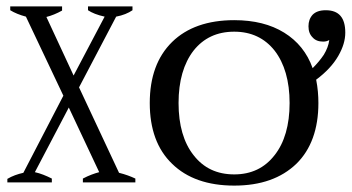

<svg xmlns="http://www.w3.org/2000/svg" viewBox="-20 -570 1099 600"><path d="M403 -12C388 -19 372 -25 352 -30C352 -30 227 -297 227 -297C227 -297 343 -518 343 -518C364 -522 381 -529 394 -538C394 -538 394 -550 394 -550C394 -550 255 -550 255 -550C255 -550 255 -538 255 -538C267 -530 284 -523 307 -518C307 -518 210 -334 210 -334C210 -334 125 -517 125 -517C141 -521 158 -528 174 -537C174 -537 174 -550 174 -550C174 -550 12 -550 12 -550C12 -550 12 -538 12 -538C25 -530 42 -523 61 -518C61 -518 178 -271 178 -271C178 -271 53 -30 53 -30C35 -26 18 -20 3 -11C3 -11 3 0 3 0C3 0 142 0 142 0C142 0 142 -12 142 -12C124 -21 107 -28 89 -32C89 -32 195 -234 195 -234C195 -234 290 -32 290 -32C275 -28 258 -22 239 -12C239 -12 239 0 239 0C239 0 403 0 403 0C403 0 403 -12 403 -12Z M1037 -395C1052 -421 1059 -445 1059 -468C1059 -515 1039 -538 998 -538C979 -538 966 -533 957 -524C948 -514 944 -502 944 -488C944 -473 948 -462 957 -453C965 -444 976 -440 990 -440C998 -440 1004 -442 1009 -445C1007 -429 1001 -414 992 -399C982 -384 970 -370 957 -357C940 -405 910 -442 868 -468C826 -494 774 -507 712 -507C629 -507 564 -484 518 -439C471 -393 448 -329 448 -248C448 -167 471 -103 518 -58C564 -13 629 10 712 10C795 10 859 -13 906 -58C952 -103 975 -167 975 -248C975 -271 973 -296 968 -321C999 -344 1022 -369 1037 -395ZM838 -85C807 -45 765 -25 712 -25C658 -25 616 -45 585 -85C554 -124 538 -179 538 -248C538 -317 554 -372 585 -412C616 -451 658 -471 712 -471C765 -471 807 -451 838 -412C869 -372 885 -317 885 -248C885 -179 869 -124 838 -85Z"/></svg>

Font: BUSH 25 TRIRONG
Style: Regular
Weight: 400
Designer: Katatrad Team
Foundry: CadsonDemak